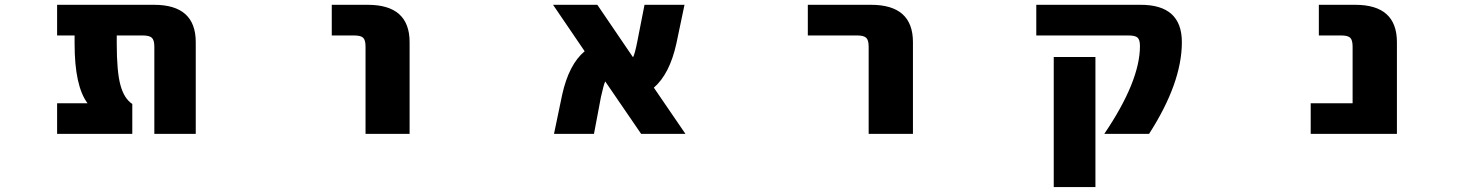

<svg xmlns="http://www.w3.org/2000/svg" viewBox="-20 -544 6040 783"><path d="M778.3 2H609.4V-353.5Q609.4 -380.9 599.1 -390.1Q588.9 -399.4 561.5 -399.4H456.1V-366.2Q456.1 -252 471.2 -196.8Q486.3 -141.6 519.5 -120.1V2H212.9V-123H336.9Q284.2 -193.4 284.2 -366.2V-399.4H212.9V-524.4H608.4Q778.3 -524.4 778.3 -372.1Z M1333 -399.4V-524.4H1479.5Q1650.4 -524.4 1650.4 -372.1V2H1470.7V-353.5Q1470.7 -380.9 1460.9 -390.1Q1451.2 -399.4 1423.8 -399.4Z M2775.4 2H2594.7L2448.2 -211.9Q2442.4 -201.2 2430.7 -148.4L2402.3 2H2239.3L2272.5 -157.2Q2299.8 -281.2 2364.3 -335L2235.4 -524.4H2416L2561.5 -310.5Q2568.4 -321.3 2579.1 -375L2608.4 -524.4H2771.5L2738.3 -366.2Q2710.9 -242.2 2646.5 -186.5Z M3274.4 -399.4V-524.4H3532.2Q3703.1 -524.4 3703.1 -372.1V2H3522.5V-353.5Q3522.5 -380.9 3512.2 -390.1Q3502 -399.4 3475.6 -399.4Z M4799.8 -372.1Q4799.8 -206.1 4666 2H4483.4Q4628.9 -212.9 4628.9 -356.4Q4628.9 -381.8 4619.1 -390.6Q4609.4 -399.4 4582 -399.4H4206.1V-524.4H4629.9Q4799.8 -525.4 4799.8 -372.1ZM4277.3 218.8V-311.5H4447.3V218.8Z M5325.2 2V-123H5496.1V-353.5Q5496.1 -380.9 5486.3 -390.1Q5476.6 -399.4 5449.2 -399.4H5358.4V-524.4H5506.8Q5676.8 -524.4 5676.8 -372.1V2Z"/></svg>

Font: GenEi Gothic M Heavy
Style: Regular
Weight: 800
Designer: o_tamon (Modified); [Source Han Sans]
Ryoko NISHIZUKA  (kana & ideographs); Paul D. Hunt (Latin, Greek & Cyrillic); Wenl
Version: Version 1.1a;Original Version 1.004